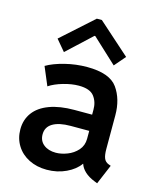

<svg xmlns="http://www.w3.org/2000/svg" viewBox="-116 -850 770 938"><g transform="rotate(15 269.5 -381.0)"><path d="M35.2 -150.4Q35.2 -198.7 61.8 -234.9Q88.4 -271 140.4 -290.3Q192.4 -309.6 265.6 -309.6H355.5V-334Q356 -373.5 334.7 -401.6Q313.5 -429.7 256.8 -429.7Q220.7 -429.7 178.5 -417.5Q136.2 -405.3 108.4 -386.7L69.3 -479.5Q105 -500.5 160.4 -514.4Q215.8 -528.3 272.5 -528.3Q386.7 -528.3 426.3 -472.9Q465.8 -417.5 465.8 -335.9V-166Q465.8 -134.3 472.7 -118.2Q479.5 -102.1 497.1 -95.7L507.8 -91.8L465.8 7.8L451.2 2Q419.9 -10.3 400.9 -28.1Q381.8 -45.9 375.5 -66.4H374.5Q352.1 -34.2 307.6 -13.2Q263.2 7.8 210 7.8Q159.7 7.8 119.9 -12.2Q80.1 -32.2 57.6 -68.4Q35.2 -104.5 35.2 -150.4ZM231.4 -84Q258.8 -84 289.3 -95.7Q319.8 -107.4 341.1 -131.3Q362.3 -155.3 362.3 -189.5V-229.5H268.6Q210 -229.5 178.2 -210.4Q146.5 -191.4 146.5 -154.3Q146.5 -121.6 170.2 -102.8Q193.8 -84 231.4 -84ZM96.2 -625 256.3 -768.6H281.7L442.9 -625L395 -569.3L271 -684.6H267.1L143.1 -569.3Z"/></g></svg>

Font: Reddit Sans Vanilla SemiBold
Style: Regular
Weight: 600
Designer: Stephen Hutchings
Foundry: Reddit
Version: Version 1.013